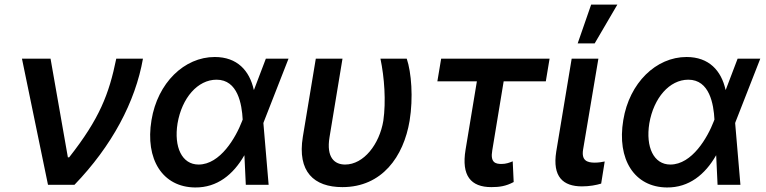

<svg xmlns="http://www.w3.org/2000/svg" viewBox="-20 -799 3312 830"><path d="M187.5 0H301.8C463.4 -167.6 565.3 -358.7 598 -545.5H482.6C451.3 -392 410.5 -286.2 279.1 -119H273.4L198.5 -545.5H74.9Z M823.5 11.4C919 12.4 988.6 -44.7 1035.9 -127.1H1036.6L1042.6 0H1141.3L1118.6 -267L1120 -271.3L1227.3 -545.5H1129.3L1078.1 -410.9H1077.1C1058.6 -493.6 1005.7 -552.6 908.4 -552.6C776.6 -552.6 661.2 -440.7 634.9 -279.8C606.5 -109.7 683.2 10.3 823.5 11.4ZM747.5 -265.6C766.3 -375.7 834.5 -454.5 916.2 -454.5C1008.2 -454.5 1025.6 -348.4 1029.1 -282.3L1026.3 -274.9C999.6 -205.3 932.5 -87.7 838.4 -87.7C766.3 -87.7 731.2 -163.4 747.5 -265.6Z M1345.2 -545.5 1289.1 -207.4C1264.6 -56.8 1337 9.9 1460.2 9.9C1631.4 9.9 1724.8 -121.8 1750.7 -277C1767 -376.4 1758.5 -485.8 1738.3 -545.5H1624.6C1641.7 -464.5 1649.1 -360.8 1637.1 -277C1620.4 -175.8 1552.6 -87.7 1471.9 -87.7C1426.8 -87.7 1389.9 -117.2 1404.5 -206L1460.6 -545.5Z M2355.8 -545.5H1887.1L1870.7 -447.4H2041.5L1992.5 -151.3C1974.1 -39.4 2015.3 9.9 2104 9.9C2138.8 9.9 2166.9 6 2200.6 -12.1L2196.4 -101.6C2182.5 -95.9 2167.6 -90.2 2148.1 -90.2C2122.2 -90.2 2098.7 -95.9 2108 -148.8L2157.3 -447.4H2339.5Z M2451.3 -545.5 2384.6 -143.8C2367.2 -34.4 2414.4 6.7 2495.7 6.7C2529.1 6.7 2557.5 1.1 2578.8 -5.3L2594.1 -100.9C2583.8 -98.7 2567.5 -95.9 2551.1 -95.9C2517.4 -95.9 2492.9 -105.5 2500.7 -152.7L2566.8 -545.5ZM2477.3 -611.5H2550.8L2648.8 -779.1H2535.5Z M2862.9 11.4C2958.5 12.4 3028.1 -44.7 3075.3 -127.1H3076L3082 0H3180.8L3158 -267L3159.4 -271.3L3266.7 -545.5H3168.7L3117.5 -410.9H3116.5C3098 -493.6 3045.1 -552.6 2947.8 -552.6C2816.1 -552.6 2700.6 -440.7 2674.4 -279.8C2646 -109.7 2722.7 10.3 2862.9 11.4ZM2786.9 -265.6C2805.8 -375.7 2873.9 -454.5 2955.6 -454.5C3047.6 -454.5 3065 -348.4 3068.5 -282.3L3065.7 -274.9C3039.1 -205.3 2971.9 -87.7 2877.8 -87.7C2805.8 -87.7 2770.6 -163.4 2786.9 -265.6Z"/></svg>

Font: Magic Ui Pro Semi Bold
Style: Italic
Weight: 600
Italic angle: -9.39999°
Designer: Stefan Endress, Andreas Faust
Version: Version 1.000;FEAKit 1.0